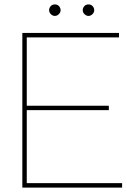

<svg xmlns="http://www.w3.org/2000/svg" viewBox="-20 -848 572 868"><path d="M81 -699V0H532V-20H101V-350H472V-370H101V-679H518V-699ZM246 -821C241 -826 235 -828 228 -828C221 -828 215 -826 210 -821C205 -816 202 -809 202 -802C202 -795 205 -789 210 -784C215 -779 221 -776 228 -776C235 -776 241 -779 246 -784C251 -789 254 -795 254 -802C254 -809 251 -816 246 -821ZM398 -821C393 -826 387 -828 380 -828C373 -828 367 -826 362 -821C357 -816 354 -809 354 -802C354 -795 357 -789 362 -784C367 -779 373 -776 380 -776C387 -776 393 -779 398 -784C403 -789 406 -795 406 -802C406 -809 403 -816 398 -821Z"/></svg>

Font: Argentum Sans Thin
Style: Regular
Weight: 250
Designer: Julieta Ulanovsky
Foundry: Julieta Ulanovsky
Version: Version 5.001;February 15, 2019;FontCreator 11.5.0.2425 64-b